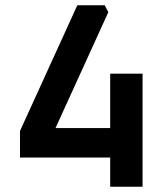

<svg xmlns="http://www.w3.org/2000/svg" viewBox="-20 -710 618 730"><path d="M56 -111V-212L274 -690H378L392 -664L191 -223H399V-430H522V0H399V-111Z"/></svg>

Font: Oxanium SemiBold
Style: Regular
Weight: 600
Designer: Severin Meyer
Version: Version 2.000